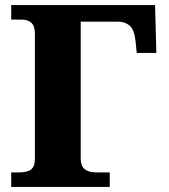

<svg xmlns="http://www.w3.org/2000/svg" viewBox="-20 -734 664 754"><path d="M24 0V-57H55Q87 -57 102 -68.5Q117 -80 117 -110V-602Q117 -633 102.5 -645Q88 -657 67 -657H24V-714H589L594 -526H517L512 -575Q507 -619 488.5 -634Q470 -649 443 -649H297V-110Q297 -57 357 -57H411V0Z"/></svg>

Font: Noto Serif ExtraBold
Style: Regular
Weight: 800
Designer: Monotype Design Team
Foundry: Monotype Imaging Inc.
Version: Version 2.014